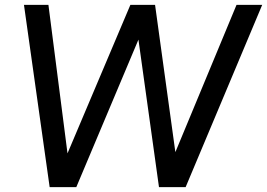

<svg xmlns="http://www.w3.org/2000/svg" viewBox="-20 -765 1092 785"><path d="M183 0H292L546 -603L630 0H739L1052 -745H947L697 -143L614 -745H513L256 -138L178 -745H78Z"/></svg>

Font: Mluvka Medium
Style: Italic
Weight: 500
Italic angle: -8°
Designer: Modified by Jiří Krblich, Original typeface by Gumpita Rahayu
Foundry: Gumpita Rahayu & Jiří Krblich
Version: Version 2.000;Glyphs 3.1.1 (3134)